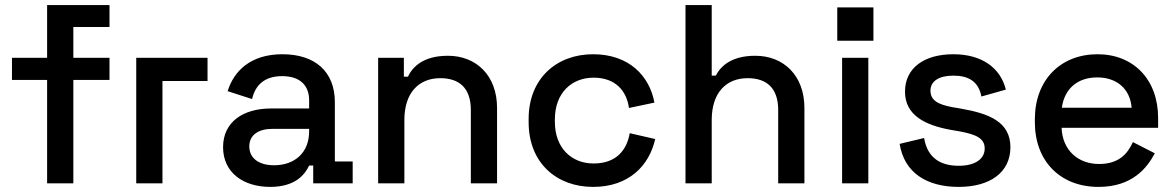

<svg xmlns="http://www.w3.org/2000/svg" viewBox="-20 -720 4616 754"><path d="M165 0H268V-406H410V-493H268V-614H410V-700H165V-493H27V-406H165Z M515 0H618V-402H795V-493H515Z M1041 14C1143 14 1179 -38 1194 -70H1210V0H1365V-86H1295V-319C1295 -439 1217 -507 1089 -507C963 -507 898 -440 874 -362L970 -331C982 -384 1017 -421 1088 -421C1160 -421 1194 -383 1194 -326V-294H1044C936 -294 856 -242 856 -142C856 -42 936 14 1041 14ZM959 -145C959 -190 995 -214 1050 -214H1194V-204C1194 -121 1138 -71 1056 -71C995 -71 959 -100 959 -145Z M1465 0H1568V-249C1568 -355 1624 -413 1709 -413C1784 -413 1829 -374 1829 -288V0H1932V-296C1932 -423 1851 -501 1739 -501C1644 -501 1601 -459 1582 -419H1566V-493H1465Z M2309 14C2451 14 2530 -71 2553 -174L2453 -197C2441 -128 2398 -78 2311 -78C2225 -78 2159 -138 2159 -242V-251C2159 -355 2225 -415 2311 -415C2398 -415 2441 -362 2450 -296L2550 -317C2531 -421 2451 -507 2309 -507C2166 -507 2056 -412 2056 -253V-240C2056 -80 2166 14 2309 14Z M2672 0H2775V-249C2775 -355 2831 -413 2916 -413C2991 -413 3036 -374 3036 -288V0H3139V-296C3139 -423 3058 -501 2946 -501C2852 -501 2810 -460 2791 -423H2775V-700H2672Z M3287 0H3390V-493H3287ZM3268 -560H3410V-691H3268Z M3745 14C3868 14 3948 -43 3948 -142C3948 -242 3863 -274 3756 -293L3721 -299C3667 -309 3634 -324 3634 -364C3634 -401 3667 -423 3724 -423C3782 -423 3823 -401 3834 -341L3930 -368C3909 -454 3835 -507 3724 -507C3609 -507 3534 -453 3534 -360C3534 -267 3614 -228 3714 -210L3749 -204C3813 -192 3847 -177 3847 -137C3847 -96 3810 -69 3745 -69C3679 -69 3623 -95 3609 -178L3513 -155C3531 -42 3619 14 3745 14Z M4294 14C4427 14 4485 -61 4515 -118L4429 -162C4408 -116 4374 -76 4296 -76C4213 -76 4152 -131 4149 -218H4528V-257C4528 -407 4432 -507 4290 -507C4145 -507 4044 -406 4044 -252V-240C4044 -87 4144 14 4294 14ZM4150 -297C4160 -371 4211 -416 4289 -416C4366 -416 4418 -371 4424 -297Z"/></svg>

Font: Meta Space Medium
Style: Regular
Weight: 500
Designer: Meta Pool / Florian Karsten
Foundry: Meta Pool / Florian Karsten
Version: Version 2.000;Glyphs 3.1.1 (3137)